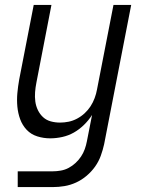

<svg xmlns="http://www.w3.org/2000/svg" viewBox="-20 -550 590 780"><path d="M195 210H52V146H194Q210 146 227 143Q244 140 259 132Q274 124 287 112Q300 100 309.5 85.5Q319 71 324.5 55.5Q330 40 333 24L354 -83Q340 -61 321 -42.5Q302 -24 280 -11.5Q258 1 233 6.5Q208 12 184 12Q157 12 131.5 4Q106 -4 88.5 -22.5Q71 -41 62 -65.5Q53 -90 50.5 -117Q48 -144 50.5 -171.5Q53 -199 58 -227L117 -530H189L128 -215Q124 -195 122.5 -175.5Q121 -156 123.5 -137.5Q126 -119 134 -102.5Q142 -86 155 -74Q168 -62 186 -57Q204 -52 224 -52Q241 -52 258.5 -55.5Q276 -59 293 -68Q310 -77 324 -90Q338 -103 348 -118.5Q358 -134 364.5 -151.5Q371 -169 374 -186L441 -530H513L403 36Q398 59 389.5 82.5Q381 106 366.5 126.5Q352 147 332 164Q312 181 289 191.5Q266 202 242 206Q218 210 195 210Z"/></svg>

Font: Lode Term
Style: Italic
Weight: 400
Italic angle: -11°
Monospace: yes
Designer: Belleve Invis
Foundry: Belleve Invis
Version: Version 29.2.0